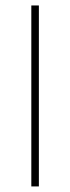

<svg xmlns="http://www.w3.org/2000/svg" viewBox="-20 -669 252 689"><path d="M92.4 0H119.5V-649.4H92.4Z"/></svg>

Font: Arad-FD-VF Thin
Style: Regular
Weight: 100
Designer: Mohammad Darvishi
Version: Version 1.010;September 21, 2024;FontCreator 15.0.0.2992 64-